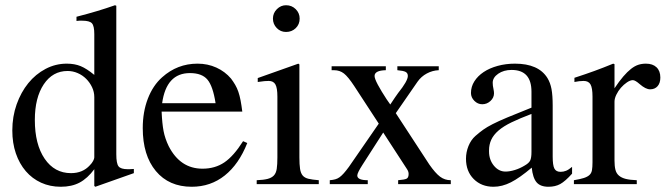

<svg xmlns="http://www.w3.org/2000/svg" viewBox="-20 -703 2541 733"><path d="M340 7V-57Q314 -22 284 -6Q254 10 212 10Q171 10 137 -5.5Q103 -21 78.5 -49.5Q54 -78 40.5 -117.5Q27 -157 27 -205Q27 -258 43.5 -304.5Q60 -351 88 -385.5Q116 -420 154 -440Q192 -460 235 -460Q265 -460 288 -450.5Q311 -441 340 -417V-573Q340 -604 331 -614Q322 -624 294 -624Q288 -624 283 -624Q278 -624 272 -623V-639Q296 -645 315 -650.5Q334 -656 351.5 -661Q369 -666 385 -671.5Q401 -677 419 -683L424 -681V-114Q424 -79 432.5 -68Q441 -57 468 -57Q470 -57 473.5 -57Q477 -57 491 -58V-42L344 10ZM340 -332Q340 -352 331.5 -370Q323 -388 309 -402Q295 -416 276.5 -424Q258 -432 238 -432Q181 -432 147 -381Q113 -330 113 -245Q113 -152 150.5 -97Q188 -42 251 -42Q296 -42 323 -72Q331 -80 335.5 -88.5Q340 -97 340 -102Z M924 -157Q892 -76 838 -33Q784 10 712 10Q625 10 575 -50Q525 -110 525 -214Q525 -276 544.5 -326.5Q564 -377 599 -408Q657 -460 734 -460Q773 -460 806 -445Q839 -430 862 -403Q871 -391 878 -379Q885 -367 890 -352.5Q895 -338 898.5 -319.5Q902 -301 905 -277H597Q599 -231 604.5 -202.5Q610 -174 624 -145Q668 -59 753 -59Q801 -59 836.5 -83Q872 -107 908 -164ZM803 -309Q793 -374 772 -399Q751 -424 705 -424Q615 -424 599 -309Z M1123 -457V-102Q1123 -75 1125.5 -58.5Q1128 -42 1135.5 -33Q1143 -24 1157.5 -20.5Q1172 -17 1197 -15V0H960V-15Q986 -16 1001.5 -20Q1017 -24 1025.5 -33Q1034 -42 1036.5 -58.5Q1039 -75 1039 -102V-334Q1039 -367 1031.5 -380.5Q1024 -394 1006 -394Q990 -394 972 -391L964 -390V-405L1119 -460ZM1072 -683Q1094 -683 1109 -668Q1124 -653 1124 -632Q1124 -610 1109 -595.5Q1094 -581 1072 -581Q1051 -581 1036.5 -596Q1022 -611 1022 -632Q1022 -653 1037 -668Q1052 -683 1072 -683Z M1500 -15Q1525 -17 1532.5 -21Q1540 -25 1540 -39Q1540 -48 1534 -57L1443 -197L1364 -74Q1344 -43 1344 -33Q1344 -15 1384 -15V0H1239V-15Q1251 -16 1260 -18.5Q1269 -21 1276.5 -26.5Q1284 -32 1292.5 -41.5Q1301 -51 1312 -66L1426 -231L1332 -375Q1309 -410 1293 -422.5Q1277 -435 1255 -435H1246V-450H1453V-435Q1410 -434 1410 -413Q1410 -403 1422.5 -379.5Q1435 -356 1456 -324L1470 -304Q1480 -319 1488 -331Q1496 -343 1500 -348Q1537 -394 1537 -413Q1537 -424 1528.5 -428.5Q1520 -433 1497 -435V-450H1655V-435Q1631 -434 1609.5 -422.5Q1588 -411 1574 -391L1491 -271L1619 -75Q1642 -42 1660 -28.5Q1678 -15 1701 -15V0H1500Z M2164 -40Q2138 -11 2119 -0.5Q2100 10 2074 10Q2043 10 2028.5 -7Q2014 -24 2010 -63Q1964 -24 1930.5 -7Q1897 10 1864 10Q1818 10 1788.5 -19.5Q1759 -49 1759 -97Q1759 -122 1768.5 -145.5Q1778 -169 1795 -184Q1811 -198 1825 -208Q1839 -218 1860.5 -229Q1882 -240 1916.5 -254.5Q1951 -269 2009 -292V-353Q2009 -436 1933 -436Q1903 -436 1882 -421.5Q1861 -407 1861 -387Q1861 -376 1864 -363Q1865 -358 1865.5 -354Q1866 -350 1866 -347Q1866 -330 1852.5 -317.5Q1839 -305 1821 -305Q1804 -305 1791 -318Q1778 -331 1778 -348Q1778 -372 1791 -392.5Q1804 -413 1826.5 -428Q1849 -443 1880 -451.5Q1911 -460 1946 -460Q2036 -460 2070 -405Q2081 -387 2085.5 -363Q2090 -339 2090 -300V-105Q2090 -72 2096.5 -59.5Q2103 -47 2120 -47Q2131 -47 2141 -51Q2151 -55 2164 -66ZM2009 -268Q1964 -251 1933 -236Q1902 -221 1883 -204.5Q1864 -188 1855.5 -169.5Q1847 -151 1847 -129V-125Q1847 -93 1865.5 -70.5Q1884 -48 1910 -48Q1926 -48 1945.5 -54Q1965 -60 1983 -71Q1999 -80 2004 -90Q2009 -100 2009 -123Z M2173 -406Q2195 -413 2213.5 -419.5Q2232 -426 2249 -432Q2266 -438 2283.5 -445Q2301 -452 2321 -460L2326 -458V-366Q2344 -393 2359.5 -411Q2375 -429 2389 -440Q2403 -451 2416.5 -455.5Q2430 -460 2446 -460Q2472 -460 2486.5 -446Q2501 -432 2501 -407Q2501 -386 2490.5 -374Q2480 -362 2462 -362Q2445 -362 2422 -382Q2405 -397 2396 -397Q2386 -397 2373.5 -388.5Q2361 -380 2350.5 -368Q2340 -356 2333 -341.5Q2326 -327 2326 -315V-90Q2326 -69 2329.5 -55Q2333 -41 2343 -32.5Q2353 -24 2369 -20Q2385 -16 2411 -15V0H2171V-15Q2195 -19 2209 -23.5Q2223 -28 2230.5 -35Q2238 -42 2240 -53.5Q2242 -65 2242 -84V-334Q2242 -367 2234.5 -380.5Q2227 -394 2208 -394Q2192 -394 2173 -390Z"/></svg>

Font: Klingon pIqaD HaSta
Style: Regular
Weight: 400
Width: 0
Designer: Mike Neff (qa'vaj)
Foundry: Mike Neff and Michael Everson
Version: Version 2.003